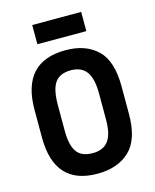

<svg xmlns="http://www.w3.org/2000/svg" viewBox="-130 -970 859 1065"><g transform="rotate(-15 300.0 -437.5)"><path d="M49.8 -266.6V-424.8Q49.8 -700.2 300.8 -700.2Q416 -700.2 483.4 -635.7Q549.8 -572.3 549.8 -424.8V-266.6Q549.8 -121.1 481.4 -56.6Q413.1 7.8 296.9 7.8Q49.8 7.8 49.8 -266.6ZM389.6 -147.5Q418.9 -185.5 418.9 -268.6V-418Q418.9 -506.8 389.6 -545.9Q360.4 -585 300.8 -585Q238.3 -585 210 -546.9Q181.6 -507.8 181.6 -418V-268.6Q181.6 -185.5 210 -146.5Q237.3 -109.4 300.8 -109.4Q360.4 -109.4 389.6 -147.5ZM159.2 -882.8H440.4V-772.5H159.2Z"/></g></svg>

Font: DINish
Style: Bold
Weight: 700
Designer: Bert Driehuis
Foundry: Playbeing
Version: Version 3.008; git-95204e4c-release